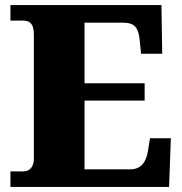

<svg xmlns="http://www.w3.org/2000/svg" viewBox="-20 -734 715 754"><path d="M21 0H644L651 -191H569L561 -141C554 -97 534 -69 491 -69H312V-339H548V-407H312V-645H462C509 -645 524 -626 529 -573L534 -523H617L614 -714H21V-653H70C92 -653 113 -646 113 -599V-110C113 -82 99 -61 72 -61H21Z"/></svg>

Font: Noto Serif Lao Black
Style: Regular
Weight: 900
Designer: Monotype Design Team
Foundry: Monotype Imaging Inc.
Version: Version 2.003